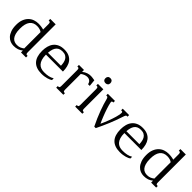

<svg xmlns="http://www.w3.org/2000/svg" viewBox="233 -1906 3096 3096"><g transform="rotate(45 1780.5 -358.5)"><path d="M420.4 -454.6Q413.1 -460.4 402.6 -466.1Q392.1 -471.7 378.4 -476.1Q364.7 -480.5 347.9 -483.2Q331.1 -485.8 312 -485.8Q230.5 -485.8 188 -429.9Q145.5 -374 145.5 -259.3Q145.5 -193.4 158.2 -150.4Q170.9 -107.4 192.1 -82.3Q213.4 -57.1 240.7 -47.4Q268.1 -37.6 297.4 -37.6Q338.4 -37.6 367.9 -50.8Q397.5 -64 420.4 -82.5ZM504.4 -715.8V-85Q504.4 -69.8 505.9 -60.5Q507.3 -51.3 510.7 -45.9Q514.2 -40.5 518.8 -38.6Q523.4 -36.6 530.3 -36.6H543.9V0H429.2V-43.5Q396.5 -15.6 357.4 -2.4Q318.4 10.7 267.6 10.7Q230 10.7 192.6 -3.7Q155.3 -18.1 125.5 -50.3Q95.7 -82.5 77.1 -134Q58.6 -185.5 58.6 -259.3Q58.6 -332.5 79.6 -383.8Q100.6 -435.1 134.8 -467.5Q168.9 -500 212.4 -514.6Q255.9 -529.3 301.3 -529.3Q317.4 -529.3 334 -528.1Q350.6 -526.9 366.2 -524.7Q381.8 -522.5 395.8 -519.5Q409.7 -516.6 420.4 -513.2V-630.9Q420.4 -646 418.9 -655.3Q417.5 -664.6 414.1 -669.9Q410.6 -675.3 405.8 -677.2Q400.9 -679.2 394.5 -679.2H380.9V-715.8Z M892.1 -529.3Q957 -529.3 1001.7 -508.5Q1046.4 -487.8 1073.7 -451.7Q1101.1 -415.5 1113.3 -366.9Q1125.5 -318.4 1125.5 -262.7V-259.8H738.8V-256.3Q738.8 -195.8 752.2 -154.1Q765.6 -112.3 789.3 -86.2Q813 -60.1 845.7 -48.6Q878.4 -37.1 917 -37.1Q945.3 -37.1 969.5 -39.1Q993.7 -41 1015.6 -45.7Q1037.6 -50.3 1057.6 -58.1Q1077.6 -65.9 1097.7 -77.6V-38.1Q1085.9 -29.8 1067.6 -21.2Q1049.3 -12.7 1024.7 -5.6Q1000 1.5 969.7 6.1Q939.5 10.7 903.3 10.7Q779.3 10.7 715.3 -56.4Q651.4 -123.5 651.4 -259.3Q651.4 -315.4 664.6 -364.7Q677.7 -414.1 706.5 -450.7Q735.4 -487.3 781 -508.3Q826.7 -529.3 892.1 -529.3ZM1036.6 -303.7Q1035.6 -337.4 1029.5 -369.9Q1023.4 -402.3 1007.8 -428.2Q992.2 -454.1 964.4 -470Q936.5 -485.8 892.1 -485.8Q848.6 -485.8 819.3 -470.5Q790 -455.1 772.2 -425.5Q754.4 -396 746.6 -353Q742.2 -330.1 740.2 -303.7Z M1356 -436V-85Q1356 -69.8 1357.4 -60.5Q1358.9 -51.3 1362.3 -45.9Q1365.7 -40.5 1370.4 -38.6Q1375 -36.6 1381.8 -36.6H1395V0H1232.4V-36.6H1246.1Q1252.4 -36.6 1257.3 -38.6Q1262.2 -40.5 1265.6 -45.9Q1269 -51.3 1270.5 -60.5Q1272 -69.8 1272 -85V-433.6Q1272 -448.7 1270.5 -458Q1269 -467.3 1265.6 -472.7Q1262.2 -478 1257.3 -480Q1252.4 -481.9 1246.1 -481.9H1232.4V-518.6H1347.2V-475.1Q1366.7 -491.2 1386.2 -501.7Q1405.8 -512.2 1424.1 -518.3Q1442.4 -524.4 1459.7 -526.9Q1477.1 -529.3 1492.7 -529.3Q1521.5 -529.3 1544.4 -524.7Q1567.4 -520 1583 -518.6L1594.7 -402.3H1555.7Q1548.8 -440.4 1524.4 -459.2Q1500 -478 1465.8 -478Q1440.9 -478 1412.6 -467.8Q1384.3 -457.5 1356 -436Z M1665 -518.6H1788.6V-85Q1788.6 -69.8 1790 -60.5Q1791.5 -51.3 1794.9 -45.9Q1798.3 -40.5 1803 -38.6Q1807.6 -36.6 1814.5 -36.6H1827.6V0H1665V-36.6H1678.7Q1685.1 -36.6 1689.9 -38.6Q1694.8 -40.5 1698.2 -45.9Q1701.7 -51.3 1703.1 -60.5Q1704.6 -69.8 1704.6 -85V-433.6Q1704.6 -448.7 1703.1 -458Q1701.7 -467.3 1698.2 -472.7Q1694.8 -478 1689.9 -480Q1685.1 -481.9 1678.7 -481.9H1665ZM1685.5 -668.5Q1685.5 -695.3 1700.4 -710.9Q1715.3 -726.6 1741.7 -726.6Q1769 -726.6 1784.4 -710.9Q1799.8 -695.3 1799.8 -668.5Q1799.8 -642.1 1784.4 -627.2Q1769 -612.3 1741.7 -612.3Q1715.3 -612.3 1700.4 -627.2Q1685.5 -642.1 1685.5 -668.5Z M2144.5 10.7H2110.8Q2078.6 -53.7 2051 -117.9Q2023.4 -182.1 2001.5 -241.5Q1979.5 -300.8 1963.4 -352.3Q1947.3 -403.8 1938 -442.9Q1934.6 -457 1930.2 -465.1Q1925.8 -473.1 1920.9 -476.8Q1916 -480.5 1911.6 -481.2Q1907.2 -481.9 1904.3 -481.9H1891.1V-518.6H2053.7V-481.9H2044.4Q2027.3 -481.9 2022.9 -473.9Q2018.6 -465.8 2022.5 -443.8Q2026.9 -421.4 2034.9 -393.3Q2043 -365.2 2053.2 -333.7Q2063.5 -302.2 2075.4 -269.5Q2087.4 -236.8 2099.9 -205.3Q2112.3 -173.8 2124.8 -144.8Q2137.2 -115.7 2148.4 -92.8Q2161.6 -121.1 2175.8 -154.8Q2189.9 -188.5 2203.1 -223.1Q2216.3 -257.8 2227.8 -291.5Q2239.3 -325.2 2247.1 -353.5Q2258.3 -394 2262.7 -419.2Q2267.1 -444.3 2266.4 -458.3Q2265.6 -472.2 2260 -477.1Q2254.4 -481.9 2245.6 -481.9H2230.5V-518.6H2376.5V-481.9H2362.3Q2356.9 -481.9 2352.5 -480.5Q2348.1 -479 2343.5 -472.4Q2338.9 -465.8 2333.3 -452.1Q2327.6 -438.5 2319.8 -413.6Q2285.6 -308.1 2241.7 -202.9Q2197.8 -97.7 2144.5 10.7Z M2680.7 -529.3Q2745.6 -529.3 2790.3 -508.5Q2835 -487.8 2862.3 -451.7Q2889.6 -415.5 2901.9 -366.9Q2914.1 -318.4 2914.1 -262.7V-259.8H2527.3V-256.3Q2527.3 -195.8 2540.8 -154.1Q2554.2 -112.3 2577.9 -86.2Q2601.6 -60.1 2634.3 -48.6Q2667 -37.1 2705.6 -37.1Q2733.9 -37.1 2758.1 -39.1Q2782.2 -41 2804.2 -45.7Q2826.2 -50.3 2846.2 -58.1Q2866.2 -65.9 2886.2 -77.6V-38.1Q2874.5 -29.8 2856.2 -21.2Q2837.9 -12.7 2813.2 -5.6Q2788.6 1.5 2758.3 6.1Q2728 10.7 2691.9 10.7Q2567.9 10.7 2503.9 -56.4Q2439.9 -123.5 2439.9 -259.3Q2439.9 -315.4 2453.1 -364.7Q2466.3 -414.1 2495.1 -450.7Q2523.9 -487.3 2569.6 -508.3Q2615.2 -529.3 2680.7 -529.3ZM2825.2 -303.7Q2824.2 -337.4 2818.1 -369.9Q2812 -402.3 2796.4 -428.2Q2780.8 -454.1 2752.9 -470Q2725.1 -485.8 2680.7 -485.8Q2637.2 -485.8 2607.9 -470.5Q2578.6 -455.1 2560.8 -425.5Q2543 -396 2535.2 -353Q2530.8 -330.1 2528.8 -303.7Z M3388.2 -454.6Q3380.9 -460.4 3370.4 -466.1Q3359.9 -471.7 3346.2 -476.1Q3332.5 -480.5 3315.7 -483.2Q3298.8 -485.8 3279.8 -485.8Q3198.2 -485.8 3155.8 -429.9Q3113.3 -374 3113.3 -259.3Q3113.3 -193.4 3126 -150.4Q3138.7 -107.4 3159.9 -82.3Q3181.2 -57.1 3208.5 -47.4Q3235.8 -37.6 3265.1 -37.6Q3306.2 -37.6 3335.7 -50.8Q3365.2 -64 3388.2 -82.5ZM3472.2 -715.8V-85Q3472.2 -69.8 3473.6 -60.5Q3475.1 -51.3 3478.5 -45.9Q3481.9 -40.5 3486.6 -38.6Q3491.2 -36.6 3498 -36.6H3511.7V0H3397V-43.5Q3364.3 -15.6 3325.2 -2.4Q3286.1 10.7 3235.4 10.7Q3197.8 10.7 3160.4 -3.7Q3123 -18.1 3093.3 -50.3Q3063.5 -82.5 3044.9 -134Q3026.4 -185.5 3026.4 -259.3Q3026.4 -332.5 3047.4 -383.8Q3068.4 -435.1 3102.5 -467.5Q3136.7 -500 3180.2 -514.6Q3223.6 -529.3 3269 -529.3Q3285.2 -529.3 3301.8 -528.1Q3318.4 -526.9 3334 -524.7Q3349.6 -522.5 3363.5 -519.5Q3377.4 -516.6 3388.2 -513.2V-630.9Q3388.2 -646 3386.7 -655.3Q3385.3 -664.6 3381.8 -669.9Q3378.4 -675.3 3373.5 -677.2Q3368.7 -679.2 3362.3 -679.2H3348.6V-715.8Z"/></g></svg>

Font: Arian AMU Serif
Style: Regular
Weight: 400
Designer: Ruben Hakobyan (Tarumian)
Foundry: Ruben Hakobyan (Tarumian)
Version: Version 1.002